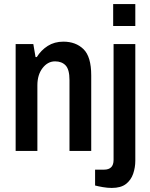

<svg xmlns="http://www.w3.org/2000/svg" viewBox="-20 -743 738 945"><path d="M57 0V-526H144L155 -462H161Q182 -496 215 -517Q248 -538 292 -538Q353 -538 391 -501Q429 -464 429 -372V0H322V-349Q322 -401 303 -421Q284 -441 251 -441Q215 -441 189.5 -408Q164 -375 164 -323V0ZM530 182Q509 182 486 178Q463 174 448 170V92H492Q539 92 539 44V-526H646V48Q646 81 635.5 112Q625 143 600 162.5Q575 182 530 182ZM537 -615V-723H646V-615Z"/></svg>

Font: Archivo Narrow SemiBold
Style: Regular
Weight: 600
Designer: Hector Gatti
Foundry: Omnibus-Type
Version: Version 3.002